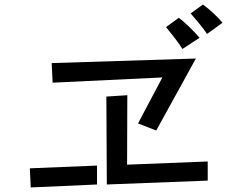

<svg xmlns="http://www.w3.org/2000/svg" viewBox="-20 -881 1040 843"><path d="M889 -732Q876 -752 853.5 -779Q831 -806 817 -822L871 -861Q893 -845 916 -824Q939 -803 957 -781ZM781 -666Q766 -690 745 -717Q724 -744 709 -762L765 -803Q785 -788 811 -763Q837 -738 856 -715ZM693 -541 211 -518 207 -604 840 -624 666 -308 586 -339ZM447 -457 539 -463 538 -158 892 -172V-88L449 -71ZM111 -142 406 -154V-71L115 -58Z"/></svg>

Font: Stick
Style: Regular
Weight: 400
Designer: Fontworks Inc.
Foundry: Fontworks Inc.
Version: Version 1.100